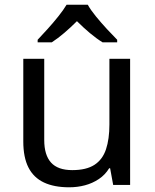

<svg xmlns="http://www.w3.org/2000/svg" viewBox="-20 -786 658 816"><path d="M533 -536V0H461L448 -71H444Q427 -43 400 -25Q373 -7 341 1.5Q309 10 274 10Q210 10 166.5 -10.5Q123 -31 101 -74Q79 -117 79 -185V-536H168V-191Q168 -127 197 -95Q226 -63 287 -63Q347 -63 381.5 -85.5Q416 -108 430.5 -151.5Q445 -195 445 -257V-536ZM353 -766Q365 -744 387.5 -716.5Q410 -689 434.5 -662.5Q459 -636 478 -617V-606H416Q390 -622 362 -645.5Q334 -669 307 -696Q280 -669 253 -646Q226 -623 200 -606H140V-617Q159 -637 182.5 -663Q206 -689 228 -716.5Q250 -744 263 -766Z"/></svg>

Font: Noto Sans Devanagari
Style: Regular
Weight: 400
Designer: Jelle Bosma - Monotype Design Team
Foundry: Monotype Imaging Inc.
Version: Version 2.003